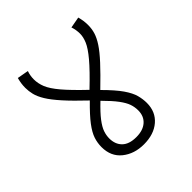

<svg xmlns="http://www.w3.org/2000/svg" viewBox="-172 -762 894 894"><g transform="rotate(-45 275.5 -315.0)"><path d="M420 -125Q420 -67 380 -32.5Q340 2 274 2Q211 2 168 -32.5Q125 -67 125 -129Q125 -156 133.5 -182Q142 -208 166.5 -240.5Q191 -273 240 -321Q183 -375 148.5 -413.5Q114 -452 97 -480Q80 -508 74.5 -530.5Q69 -553 69 -575Q69 -590 71 -603.5Q73 -617 77 -632L133 -622Q125 -599 125 -575Q125 -548 136 -520.5Q147 -493 179.5 -454.5Q212 -416 274 -357Q340 -420 373 -459.5Q406 -499 417 -525Q428 -551 428 -573Q428 -598 420 -622L475 -632Q483 -603 483 -575Q483 -550 476 -527Q469 -504 451 -476.5Q433 -449 398.5 -411.5Q364 -374 309 -321Q359 -271 382.5 -237Q406 -203 413 -176.5Q420 -150 420 -125ZM179 -132Q179 -93 202.5 -70Q226 -47 273 -47Q317 -47 342 -69Q367 -91 367 -129Q367 -151 360 -171.5Q353 -192 333 -219Q313 -246 274 -285Q234 -247 213.5 -220Q193 -193 186 -172.5Q179 -152 179 -132Z"/></g></svg>

Font: Noto Sans Light
Style: Regular
Weight: 300
Designer: Monotype Design Team
Foundry: Monotype Imaging Inc.
Version: Version 2.007